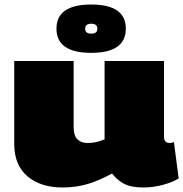

<svg xmlns="http://www.w3.org/2000/svg" viewBox="-20 -820 811 850"><path d="M257 10Q160 10 101.5 -39.5Q43 -89 43 -183V-550H306V-258Q306 -219 323 -203Q340 -187 367 -187Q385 -187 401.5 -190Q418 -193 443 -203V-550H706V-216Q706 -200 712.5 -193.5Q719 -187 729 -187Q741 -187 750 -191L771 -30Q746 -14 702.5 -2Q659 10 615 10Q561 10 530 -6Q499 -22 476 -52Q422 -22 370 -6Q318 10 257 10ZM384 -586Q230 -586 230 -693Q230 -800 384 -800Q537 -800 537 -693Q537 -586 384 -586ZM384 -671Q411 -671 411 -693Q411 -715 384 -715Q357 -715 357 -693Q357 -671 384 -671Z"/></svg>

Font: Georama Extended Black
Style: Regular
Weight: 900
Width: 7
Designer: Jean-Baptiste Levee
Foundry: Production Type
Version: Version 1.000